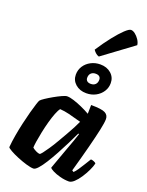

<svg xmlns="http://www.w3.org/2000/svg" viewBox="-185 -1119 923 1208"><g transform="rotate(20 276.5 -515.0)"><path d="M196 0Q178 0 147.5 -9Q117 -18 85.5 -31Q54 -44 32 -56.5Q10 -69 8 -75Q11 -112 18.5 -155.5Q26 -199 36 -243Q46 -287 56 -324Q66 -361 74 -385.5Q82 -410 85 -414Q90 -421 111 -435Q132 -449 158.5 -464Q185 -479 208 -489.5Q231 -500 241 -500Q260 -500 286.5 -491.5Q313 -483 342.5 -470Q372 -457 400 -441L401 -500Q472 -500 495.5 -487.5Q519 -475 519 -448Q519 -425 508 -374Q497 -323 477.5 -247.5Q458 -172 430 -73L441 -66Q452 -76 465.5 -96Q479 -116 493 -139Q507 -162 517 -178Q526 -178 538 -173Q550 -168 552 -163Q547 -142 534 -114.5Q521 -87 503.5 -60.5Q486 -34 467.5 -17Q449 0 433 0Q404 0 374 -8Q344 -16 323.5 -26.5Q303 -37 300 -44L348 -177Q355 -196 361 -212.5Q367 -229 374.5 -249.5Q382 -270 392 -301L387 -304Q371 -270 350.5 -229Q330 -188 308 -147.5Q286 -107 265 -73.5Q244 -40 226 -20Q208 0 196 0ZM201 -100Q206 -100 218 -115.5Q230 -131 247 -156Q264 -181 282 -212Q300 -243 318 -274Q336 -305 350 -332Q364 -359 372 -377Q319 -392 288 -399.5Q257 -407 227 -409Q217 -397 206 -369Q195 -341 185 -304.5Q175 -268 167.5 -231.5Q160 -195 155.5 -166Q151 -137 151 -124Q161 -115 176.5 -107.5Q192 -100 201 -100ZM346 -559Q302 -559 273.5 -584Q245 -609 245 -647Q245 -679 261.5 -704.5Q278 -730 306.5 -745Q335 -760 369 -760Q413 -760 441.5 -735Q470 -710 470 -671Q470 -640 453.5 -614.5Q437 -589 409 -574Q381 -559 346 -559ZM353 -624Q373 -624 384 -635.5Q395 -647 395 -666Q395 -680 386.5 -687.5Q378 -695 361 -695Q342 -695 330.5 -684Q319 -673 319 -653Q319 -639 328 -631.5Q337 -624 353 -624ZM342 -803Q328 -807 317.5 -817.5Q307 -828 303 -835Q340 -892 375 -936Q410 -980 436.5 -1005Q463 -1030 476 -1030Q489 -1030 504 -1018.5Q519 -1007 531 -989Q543 -971 545 -953Z"/></g></svg>

Font: Texturina Medium 12pt Black
Style: Italic
Weight: 900
Italic angle: -11°
Version: Version 1.002